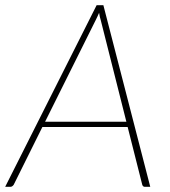

<svg xmlns="http://www.w3.org/2000/svg" viewBox="-39 -723 656 743"><path d="M542.5 0H522Q514 0 511.5 -8L455 -231.5H125L14 -8Q11.5 -4.5 8.2 -2.2Q5 0 1 0H-19L335 -703H361ZM135.5 -252H450L351 -644.5Q349 -651.5 347.2 -658.5Q345.5 -665.5 344.5 -673.5Q341 -665.5 337.8 -658.5Q334.5 -651.5 331 -644.5Z"/></svg>

Font: Lato Thin
Style: Italic
Weight: 200
Italic angle: -7°
Designer: Lukasz Dziedzic
Foundry: tyPoland Lukasz Dziedzic
Version: Version 2.007; 2014-02-27